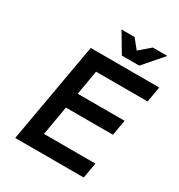

<svg xmlns="http://www.w3.org/2000/svg" viewBox="-214 -1080 1141 1223"><g transform="rotate(30 357.0 -468.5)"><path d="M406 -794 321 -937H417L472 -869L551 -937H658L534 -794ZM80 0 210 -737H714L694 -623H315L284 -443H629L609 -329H263L226 -114H604L584 0Z"/></g></svg>

Font: Tomorrow Medium
Style: Italic
Weight: 500
Italic angle: -10°
Designer: Tony de Marco, Monica Rizzolli
Foundry: Just in Type
Version: Version 2.002